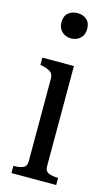

<svg xmlns="http://www.w3.org/2000/svg" viewBox="-116 -785 479 829"><g transform="rotate(15 123.5 -370.5)"><path d="M124 -628Q99 -628 82.5 -643.5Q66 -659 66 -685Q66 -713 82.5 -727Q99 -741 124 -741Q148 -741 164.5 -727Q181 -713 181 -685Q181 -659 164.5 -643.5Q148 -628 124 -628ZM167 -516V-68Q167 -46 183.5 -39Q200 -32 225 -32H226V0H26V-32H28Q53 -32 69 -39Q85 -46 85 -68V-437Q85 -458 72.5 -467Q60 -476 35 -482L26 -483V-516Z"/></g></svg>

Font: Roboto Serif 120pt ExtraCondensed
Style: Regular
Weight: 400
Width: 2
Designer: Greg Gazdowicz
Foundry: Commercial Type
Version: Version 1.008